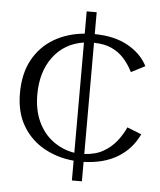

<svg xmlns="http://www.w3.org/2000/svg" viewBox="-49 -702 617 742"><g transform="rotate(5 259.0 -331.0)"><path d="M257.4 -3.2V-80Q195.3 -85.4 143.1 -114Q90.9 -142.6 59.4 -194.8Q28 -247 28 -322.2Q28 -398.2 57.4 -451.9Q86.9 -505.6 138.5 -536.1Q190.1 -566.6 257.4 -572.8V-659.2H296.2L296.1 -574.4Q372.8 -573.6 425 -544.6Q477.2 -515.7 501.8 -468L447.9 -440.2Q433.4 -469.3 413.4 -491.7Q393.3 -514.1 365.1 -527.1Q336.9 -540.1 296.2 -540.7V-109.3Q339.9 -111.7 370.1 -129.2Q400.3 -146.7 420.8 -172.8Q441.2 -199 453.2 -226.2L508.9 -204.2Q481.1 -145.5 427.7 -113.4Q374.4 -81.2 296.2 -78.6V-3.2ZM257.4 -110.6V-538.3Q181.9 -526.8 138.6 -468.8Q95.3 -410.9 95.3 -322.2Q95.3 -262.3 116.6 -216.9Q137.9 -171.5 175.2 -144.7Q212.4 -117.8 257.4 -110.6Z"/></g></svg>

Font: Panamera Thin
Style: Regular
Weight: 100
Designer: Bastien Sozeau
Foundry: NBR — Bastien Sozeau
Version: Version 3.003;gftools[0.9.33]